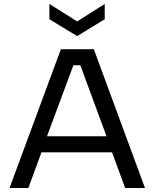

<svg xmlns="http://www.w3.org/2000/svg" viewBox="-20 -948 779 968"><path d="M287 -700H453L711 0H611L545 -180H189L123 0H28ZM517 -261 385 -619H350L217 -261ZM229 -851V-928L369 -840L508 -928V-851L369 -766Z"/></svg>

Font: AF Albert Sans Medium
Style: Regular
Weight: 500
Designer: Andreas Rasmussen
Foundry: a.Foundry
Version: Version 1.300;Glyphs 3.2 (3231)